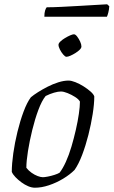

<svg xmlns="http://www.w3.org/2000/svg" viewBox="-20 -876 530 896"><path d="M143 0Q128 0 111.5 -7Q95 -14 79.5 -25.5Q64 -37 52 -49.5Q40 -62 35 -74Q35 -111 42 -160.5Q49 -210 61.5 -261Q74 -312 90 -355Q106 -398 124 -422Q137 -433 157.5 -446Q178 -459 202.5 -471.5Q227 -484 252.5 -492Q278 -500 300 -500Q313 -500 332 -492.5Q351 -485 370 -473Q389 -461 403 -448.5Q417 -436 420 -426Q420 -391 412.5 -343.5Q405 -296 392.5 -246.5Q380 -197 363.5 -153.5Q347 -110 328 -83Q306 -61 274.5 -42Q243 -23 208.5 -11.5Q174 0 143 0ZM180 -49Q188 -49 203.5 -52Q219 -55 234.5 -60Q250 -65 258 -70Q273 -89 287.5 -121Q302 -153 313.5 -192Q325 -231 334 -270.5Q343 -310 348 -344.5Q353 -379 353 -402Q347 -413 330.5 -423.5Q314 -434 295.5 -441.5Q277 -449 264 -449Q251 -449 232 -443.5Q213 -438 193 -428Q175 -406 159 -363Q143 -320 130.5 -269Q118 -218 110.5 -171Q103 -124 103 -93Q113 -80 127 -70Q141 -60 155.5 -54.5Q170 -49 180 -49ZM290 -611Q284 -611 275 -621.5Q266 -632 259.5 -645Q253 -658 253 -667Q253 -674 262 -682.5Q271 -691 283.5 -698.5Q296 -706 307.5 -711Q319 -716 325 -716Q332 -716 340 -705.5Q348 -695 354 -682Q360 -669 360 -659Q360 -652 352 -644Q344 -636 332 -628.5Q320 -621 308.5 -616Q297 -611 290 -611ZM187 -798Q187 -816 190.5 -827Q194 -838 198 -842Q227 -842 267.5 -844Q308 -846 350.5 -848.5Q393 -851 427.5 -853Q462 -855 480 -856L490 -847Q489 -831 485.5 -817.5Q482 -804 479 -798Z"/></svg>

Font: Texturina Medium 12pt Thin
Style: Italic
Weight: 250
Italic angle: -11°
Version: Version 1.002